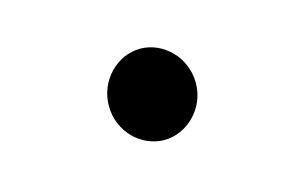

<svg xmlns="http://www.w3.org/2000/svg" viewBox="-35 -714 387 250"><g transform="rotate(-15 158.5 -589.5)"><path d="M163.6 -651.4C132.3 -651.4 105 -624 105 -589.8C105 -554.7 132.8 -528.3 163.6 -528.3C193.8 -528.3 222.2 -554.7 222.2 -589.8C222.2 -624.5 194.3 -651.4 163.6 -651.4Z"/></g></svg>

Font: Noto Reveo Sans
Style: Regular
Weight: 400
Designer: Monotype Design team
Foundry: Monotype Imaging Inc.
Version: Version 1.04